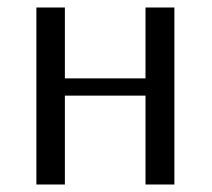

<svg xmlns="http://www.w3.org/2000/svg" viewBox="-20 -492 566 512"><path d="M77 0V-472H153V-283H368V-472H445V0H368V-237H153V0Z"/></svg>

Font: Coval
Style: Light
Weight: 300
Foundry: Context Ltd
Version: Version 001.000